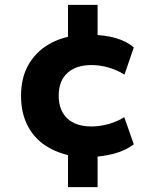

<svg xmlns="http://www.w3.org/2000/svg" viewBox="-20 -650 640 785"><path d="M258 115V-48L282 -11Q217 -22 168 -53.5Q119 -85 92.5 -137Q66 -189 66 -258Q66 -328 93 -379Q120 -430 168.5 -462Q217 -494 282 -504L258 -467V-630H379V-476L353 -508Q408 -507 452.5 -494.5Q497 -482 527 -456L489 -345Q458 -364 423.5 -374Q389 -384 354 -384Q291 -384 255.5 -351.5Q220 -319 220 -259Q220 -199 255 -166Q290 -133 354 -133Q388 -133 424 -143Q460 -153 488 -171L527 -60Q494 -35 449 -22.5Q404 -10 350 -8L379 -40V115Z"/></svg>

Font: Nunito Sans 8pt ExtraBold
Style: Regular
Weight: 800
Version: Version 3.101;gftools[0.9.27]